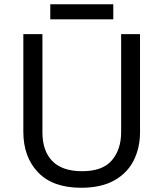

<svg xmlns="http://www.w3.org/2000/svg" viewBox="-20 -875 771 905"><path d="M640 -252Q640 -178 610 -118.5Q580 -59 518.5 -24.5Q457 10 362 10Q229 10 159.5 -62.5Q90 -135 90 -254V-714H180V-251Q180 -164 226.5 -116Q273 -68 367 -68Q464 -68 507.5 -119.5Q551 -171 551 -252V-714H640ZM514 -855V-784H217V-855Z"/></svg>

Font: Noto Sans Bassa Vah
Style: Regular
Weight: 400
Designer: Monotype Design Team
Foundry: Monotype Imaging Inc.
Version: Version 2.002